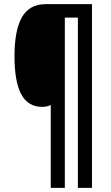

<svg xmlns="http://www.w3.org/2000/svg" viewBox="-20 -780 534 927"><path d="M424 127H356V-695H293V127H225V-273Q207 -264 184 -264Q115 -264 82.5 -325Q50 -386 50 -509Q50 -634 86 -697Q122 -760 201 -760H424Z"/></svg>

Font: Noto Sans Khmer UI ExtraCondensed SemiBold
Style: Regular
Weight: 600
Width: 2
Designer: Danh Hong and the Monotype Design Team
Foundry: Monotype Imaging Inc.
Version: Version 2.002; ttfautohint (v1.8.4.7-5d5b)